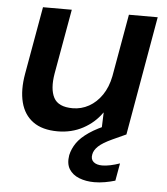

<svg xmlns="http://www.w3.org/2000/svg" viewBox="-51 -542 694 797"><g transform="rotate(5 295.5 -143.5)"><path d="M201 12Q137 12 98.5 -16Q60 -44 47 -95Q34 -146 46 -214L96 -496H216L168 -226Q157 -161 176 -125Q195 -89 255 -89Q291 -89 322.5 -106.5Q354 -124 376.5 -157Q399 -190 408 -236L454 -496H574L487 0H382L385 -82H384Q354 -39 306.5 -13.5Q259 12 201 12ZM371 209Q336 209 308 198Q280 187 266 164.5Q252 142 258 106Q264 79 280.5 55Q297 31 330.5 8Q364 -15 419 -37L470 -57L487 0L430 26Q391 44 373.5 60.5Q356 77 353 95Q349 115 361.5 126Q374 137 398 137Q413 137 432 133Q451 129 471 122L458 195Q438 201 415.5 205Q393 209 371 209Z"/></g></svg>

Font: DM Sans 28pt SemiBold
Style: Italic
Weight: 600
Italic angle: -10°
Version: Version 4.004;gftools[0.9.30]